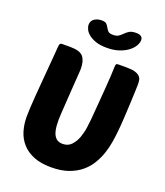

<svg xmlns="http://www.w3.org/2000/svg" viewBox="-166 -1035 990 1155"><g transform="rotate(20 329.5 -457.5)"><path d="M603 -326Q600 -296 594 -259.5Q588 -223 575.5 -185.5Q563 -148 542 -113Q521 -78 488 -50.5Q455 -23 408.5 -6.5Q362 10 298 10Q233 10 187 -8.5Q141 -27 112 -59.5Q83 -92 70 -135Q57 -178 57 -227Q57 -249 59 -286.5Q61 -324 64.5 -368Q68 -412 72 -459.5Q76 -507 79.5 -550Q83 -593 86 -627.5Q89 -662 90 -680Q91 -699 95 -704.5Q99 -710 107 -710H162Q223 -710 244 -684Q265 -658 265 -607Q265 -604 263.5 -580.5Q262 -557 259.5 -523Q257 -489 254.5 -449Q252 -409 249.5 -373Q247 -337 245.5 -310Q244 -283 244 -274Q244 -257 245.5 -235Q247 -213 253.5 -193Q260 -173 274.5 -159.5Q289 -146 316 -146Q350 -146 371.5 -169Q393 -192 404.5 -224Q416 -256 420.5 -289Q425 -322 427 -343Q431 -394 435.5 -448Q440 -502 443.5 -549Q447 -596 449 -631Q451 -666 451 -679Q451 -699 454 -704.5Q457 -710 467 -710H522Q556 -710 575.5 -704Q595 -698 605 -688Q615 -678 617.5 -665Q620 -652 620 -638Q620 -625 618.5 -589Q617 -553 615 -507Q613 -461 610 -412Q607 -363 603 -326ZM367 -780Q326 -780 298 -789.5Q270 -799 252 -813Q234 -827 226 -843.5Q218 -860 218 -874Q218 -899 238 -912Q258 -925 284 -925Q307 -925 315.5 -916Q324 -907 330 -895.5Q336 -884 344.5 -875Q353 -866 376 -866Q399 -866 412 -875Q425 -884 436 -895.5Q447 -907 462 -916Q477 -925 504 -925Q547 -925 547 -894Q547 -877 535.5 -857Q524 -837 501.5 -820Q479 -803 445.5 -791.5Q412 -780 367 -780Z"/></g></svg>

Font: PoetsenOne
Style: Regular
Weight: 400
Designer: Rodrigo Fuenzalida, Pablo Impallari
Foundry: Pablo Impallari, Rodrigo Fuenzalida
Version: Version 1.000; ttfautohint (v0.8) -G 200 -r 50